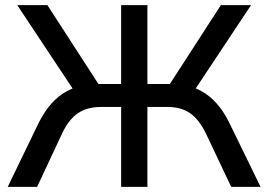

<svg xmlns="http://www.w3.org/2000/svg" viewBox="-20 -725 1041 745"><path d="M10 0 130 -248Q152 -292 179 -322.5Q206 -353 240 -371.5Q274 -390 315 -395L274 -363L47 -705H164L373 -382L350 -399H450V-705H552V-399H652L628 -382L837 -705H954L727 -363L687 -395Q728 -390 761.5 -371.5Q795 -353 822 -322Q849 -291 870 -248L991 0H877L780 -205Q753 -261 718 -285.5Q683 -310 630 -310H552V0H450V-310H372Q318 -310 282 -285.5Q246 -261 220 -205L124 0Z"/></svg>

Font: Nunito Sans 11pt SemiBold
Style: Regular
Weight: 600
Version: Version 3.101;gftools[0.9.27]